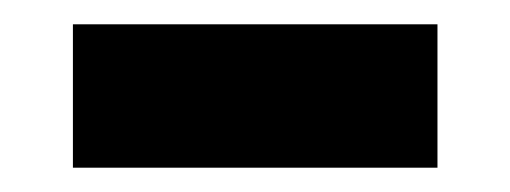

<svg xmlns="http://www.w3.org/2000/svg" viewBox="-20 -384 420 158"><path d="M40 -246V-364H340V-246Z"/></svg>

Font: Oxanium
Style: Bold
Weight: 700
Designer: Severin Meyer
Version: Version 2.000